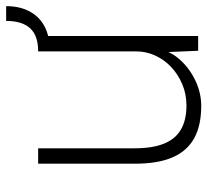

<svg xmlns="http://www.w3.org/2000/svg" viewBox="-45 -619 674 624"><g transform="rotate(-90 292.0 -307.0)"><path d="M72 -205V-520H122V-207Q122 -149 137 -111.5Q152 -74 183 -56Q214 -38 261 -38Q298 -38 330 -51.5Q362 -65 386 -87.5Q410 -110 423.5 -139.5Q437 -169 437 -202V-520Q463 -520 481.5 -526.5Q500 -533 512 -546Q524 -559 530 -578.5Q536 -598 536 -624H584Q584 -582 568.5 -551Q553 -520 524 -502.5Q495 -485 454 -483L487 -508V0H439L433 -141L443 -122Q436 -87 407.5 -56.5Q379 -26 340 -8Q301 10 260 10Q196 10 154.5 -13Q113 -36 92.5 -83.5Q72 -131 72 -205Z"/></g></svg>

Font: Mach ExtraLight
Style: Regular
Weight: 250
Version: Version 1.002